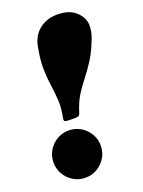

<svg xmlns="http://www.w3.org/2000/svg" viewBox="-147 -828 685 917"><g transform="rotate(-20 195.5 -369.5)"><path d="M380 -598Q357.5 -537.5 332.5 -498.2Q307.5 -459 283 -428.2Q258.5 -397.5 237.5 -364Q216.5 -330.5 201.5 -281Q198 -270 192.2 -267.5Q186.5 -265 171.5 -265H148.5Q130.5 -265 124 -268Q117.5 -271 120.5 -285Q130.5 -334.5 128 -373.8Q125.5 -413 119.8 -451.8Q114 -490.5 113 -537.5Q112 -584.5 125 -649Q135.5 -701.5 173 -730.2Q210.5 -759 263 -759Q324.5 -759 357.8 -727.2Q391 -695.5 391 -657Q391 -643.5 387.8 -626.5Q384.5 -609.5 380 -598ZM5 -100Q5 -133 21.2 -160.2Q37.5 -187.5 64.8 -203.8Q92 -220 125 -220Q158 -220 185.2 -203.8Q212.5 -187.5 228.8 -160.2Q245 -133 245 -100Q245 -67 228.8 -39.8Q212.5 -12.5 185.2 3.8Q158 20 125 20Q92 20 64.8 3.8Q37.5 -12.5 21.2 -39.8Q5 -67 5 -100Z"/></g></svg>

Font: Besley* Narrow Fatface
Style: Italic
Weight: 900
Width: 4
Italic angle: -13°
Designer: Owen Earl
Foundry: indestructible type*
Version: Version 3.000; ttfautohint (v1.8.3)